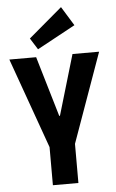

<svg xmlns="http://www.w3.org/2000/svg" viewBox="-63 -1001 627 1042"><g transform="rotate(-5 251.0 -479.5)"><path d="M6 -700H152L249 -372H253L350 -700H495L317 -202H184ZM182 -257H321V0H182ZM374 -855 166 -742 127 -804 310 -959Z"/></g></svg>

Font: Pathway Extreme Condensed
Style: Bold
Weight: 700
Width: 3
Version: Version 1.001;gftools[0.9.26]